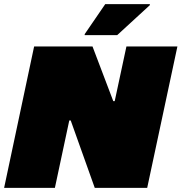

<svg xmlns="http://www.w3.org/2000/svg" viewBox="-21 -914 883 934"><path d="M-1 0 145 -688H429L530 -422H537L594 -688H842L695 0H440L323 -328H316L246 0ZM391 -743V-748L491 -894H708V-889L549 -743Z"/></svg>

Font: Saira Expanded Black
Style: Italic
Weight: 900
Width: 7
Italic angle: -12°
Designer: Hector Gatti with collaboration of the Omnibus-Type team
Foundry: Omnibus-Type
Version: Version 1.101